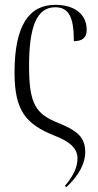

<svg xmlns="http://www.w3.org/2000/svg" viewBox="-20 -564 404 793"><path d="M40 -264C40 -104 89 -50 207 -3C261 18 300 45 300 89C300 126 286 158 248 204L254 209C305 162 332 111 332 65C332 3 300 -24 221 -56C129 -93 100 -132 100 -291C100 -450 130 -534 208 -534C265 -534 285 -492 285 -394C316 -394 338 -405 338 -441C338 -503 291 -544 208 -544C100 -544 40 -459 40 -264Z"/></svg>

Font: Noto Serif Display ExtraCondensed Light
Style: Regular
Weight: 300
Width: 2
Designer: Monotype Design Team
Foundry: Monotype Imaging Inc.
Version: Version 2.009